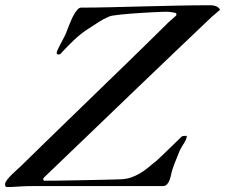

<svg xmlns="http://www.w3.org/2000/svg" viewBox="-71 -725 878 748"><path d="M-51.3 -8.3Q-50.8 -15.1 -42.7 -25.4Q-34.7 -35.6 -23.9 -46.1Q-13.2 -56.6 -2.9 -65.7Q7.3 -74.7 12.2 -79.6Q50.3 -116.7 96.9 -162.4Q143.6 -208 194.6 -257.3Q245.6 -306.6 298.3 -357.9Q351.1 -409.2 401.6 -458Q452.1 -506.8 497.6 -551.5Q543 -596.2 579.1 -631.8Q584 -637.2 593.8 -645.5Q603.5 -653.8 612.8 -662.1Q614.7 -663.6 615.7 -666Q616.7 -668.5 616.7 -669.9Q616.7 -670.9 615.2 -672.6Q613.8 -674.3 612.8 -674.8Q601.6 -676.8 594.2 -678Q586.9 -679.2 577.1 -679.2Q569.8 -679.2 555.7 -678.7Q541.5 -678.2 523.2 -677.2Q504.9 -676.3 483.9 -675Q462.9 -673.8 441.9 -672.1Q420.9 -670.4 401.4 -668.5Q381.8 -666.5 366.7 -664.1Q359.9 -663.1 350.3 -658.9Q340.8 -654.8 331.3 -649.7Q321.8 -644.5 313.5 -639.2Q305.2 -633.8 300.3 -630.4Q285.2 -620.6 274.4 -613.8Q263.7 -606.9 255.6 -601.1Q247.6 -595.2 240.7 -589.6Q233.9 -584 226.6 -577.6Q222.7 -574.2 214.6 -566.4Q206.5 -558.6 198.2 -550.3Q189.9 -542 182.4 -534.2Q174.8 -526.4 171.9 -522.9Q167.5 -517.6 164.6 -515.1Q161.6 -512.7 156.7 -512.7Q149.9 -512.7 149.9 -519.5Q149.9 -523.4 154.1 -532.2Q158.2 -541 163.8 -551.8Q169.4 -562.5 175 -572.8Q180.7 -583 183.6 -589.8Q185.5 -593.8 189 -603Q192.4 -612.3 197 -623.8Q201.7 -635.3 207 -647.7Q212.4 -660.2 218.5 -670.4Q224.6 -680.7 231 -687.7Q237.3 -694.8 244.1 -695.3Q295.4 -695.3 357.4 -696.8Q419.4 -698.2 485.8 -700Q552.2 -701.7 620.1 -703.1Q688 -704.6 751 -704.6Q761.2 -704.6 770.5 -700.9Q779.8 -697.3 786.6 -687.5Q785.6 -686.5 781.2 -682.6Q776.9 -678.7 771.5 -674.3Q766.1 -669.9 761.7 -666Q757.3 -662.1 756.3 -661.6Q687 -595.7 614.3 -526.4Q541.5 -457 461.4 -380.1Q381.3 -303.2 292.2 -217.5Q203.1 -131.8 100.6 -33.7Q97.2 -30.3 97.2 -26.9Q97.2 -22.5 101.6 -21Q118.7 -21 146.2 -21.2Q173.8 -21.5 205.8 -22.2Q237.8 -22.9 271 -23.4Q304.2 -23.9 332.3 -24.7Q360.4 -25.4 380.9 -25.9Q401.4 -26.4 407.2 -26.9Q424.8 -28.3 441.2 -34.2Q457.5 -40 472.7 -48.8Q487.8 -57.6 501.2 -68.1Q514.6 -78.6 526.4 -88.9Q533.2 -93.8 539.8 -99.6Q546.4 -105.5 557.6 -116.2Q568.8 -127 587.4 -145Q606 -163.1 636.2 -192.4Q638.7 -194.8 644.3 -195.3Q649.9 -195.8 656.7 -195.8Q656.7 -189 653.8 -182.1Q650.9 -175.3 646.5 -168.2Q642.1 -161.1 637.5 -153.6Q632.8 -146 629.4 -138.7Q622.1 -120.1 614.3 -101.3Q606.4 -82.5 600.6 -64Q597.7 -55.7 595.5 -44.4Q593.3 -33.2 589.6 -23.4Q585.9 -13.7 579.6 -6.8Q573.2 0 563 0H53.2Q32.7 0 12 1.2Q-8.8 2.4 -25.9 3.4H-45.4Q-49.3 3.4 -50.3 -0.5Q-51.3 -4.4 -51.3 -8.3Z"/></svg>

Font: IM FELL French Canon
Style: Italic
Weight: 400
Italic angle: -17°
Designer: Igino Marini
Foundry: Igino Marini
Version: 3.00